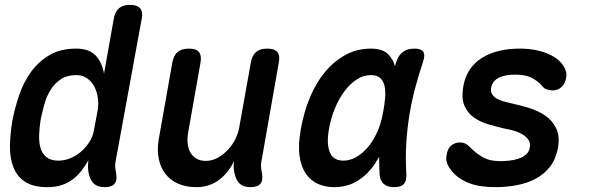

<svg xmlns="http://www.w3.org/2000/svg" viewBox="-20 -760 2440 790"><path d="M456 -98Q453 -85 454 -72.5Q455 -60 458 -47Q463 -18 451.5 -4Q440 10 411 10Q382 10 366.5 -4Q351 -18 345 -47Q342 -59 342 -73.5Q342 -88 344 -101Q330 -76 314 -56Q298 -36 278 -21Q258 -6 232.5 2Q207 10 175 10Q116 10 82.5 -12.5Q49 -35 34.5 -73.5Q20 -112 21 -161.5Q22 -211 31 -264Q41 -316 59 -369Q77 -422 108 -464.5Q139 -507 184 -533.5Q229 -560 294 -560Q346 -560 373 -532Q400 -504 408 -457L448 -682Q453 -712 469.5 -726Q486 -740 515 -740Q544 -740 556.5 -726Q569 -712 563 -682ZM220 -99Q245 -99 269.5 -109Q294 -119 314 -136.5Q334 -154 348.5 -177Q363 -200 367 -227L382 -307Q386 -332 382.5 -357.5Q379 -383 368 -404Q357 -425 338 -438Q319 -451 294 -451Q256 -451 231 -434.5Q206 -418 189 -391.5Q172 -365 163 -332.5Q154 -300 147 -267Q142 -234 141 -203.5Q140 -173 147 -150Q154 -127 171.5 -113Q189 -99 220 -99Z M1011 10Q982 10 966.5 -4Q951 -18 945 -47Q942 -59 941.5 -72Q941 -85 943 -97Q918 -46 879 -18Q840 10 788 10Q745 10 712.5 -4.5Q680 -19 660 -45.5Q640 -72 633 -107.5Q626 -143 633 -186L689 -502Q694 -532 711 -546Q728 -560 757 -560Q787 -560 798.5 -546Q810 -532 805 -502L754 -214Q750 -192 752 -171Q754 -150 762.5 -134Q771 -118 787 -108Q803 -98 827 -98Q853 -98 876 -111Q899 -124 917.5 -143.5Q936 -163 948 -187Q960 -211 964 -234L1012 -502Q1017 -532 1033.5 -546Q1050 -560 1080 -560Q1109 -560 1121 -546Q1133 -532 1127 -502L1056 -98Q1053 -85 1054 -72.5Q1055 -60 1058 -47Q1063 -18 1051.5 -4Q1040 10 1011 10Z M1355 10Q1319 10 1289 -3Q1259 -16 1239 -44.5Q1219 -73 1212.5 -118.5Q1206 -164 1218 -230Q1230 -298 1255 -358.5Q1280 -419 1317 -463.5Q1354 -508 1401.5 -534Q1449 -560 1506 -560Q1554 -560 1577 -537Q1597 -517 1605 -488Q1608 -497 1611 -507Q1621 -535 1639.5 -547.5Q1658 -560 1685 -560Q1713 -560 1721.5 -547Q1730 -534 1721 -507Q1702 -450 1687.5 -395Q1673 -340 1664 -283.5Q1655 -227 1651.5 -167.5Q1648 -108 1652 -42Q1653 -15 1641.5 -2.5Q1630 10 1602 10Q1574 10 1559 -3Q1544 -16 1542 -42Q1540 -80 1540 -115Q1531 -99 1522 -85Q1492 -41 1450.5 -15.5Q1409 10 1355 10ZM1393 -99Q1419 -99 1444.5 -113Q1470 -127 1492.5 -153Q1515 -179 1532 -216.5Q1549 -254 1557 -302Q1562 -329 1564.5 -355.5Q1567 -382 1563 -403Q1559 -424 1546 -437.5Q1533 -451 1506 -451Q1476 -451 1448.5 -433.5Q1421 -416 1398 -385.5Q1375 -355 1358 -314Q1341 -273 1333 -226Q1323 -168 1337 -133.5Q1351 -99 1393 -99Z M2019 10Q1987 10 1959.5 6Q1932 2 1909 -7Q1886 -16 1866 -30.5Q1846 -45 1831 -67Q1822 -79 1818 -93.5Q1814 -108 1818 -124Q1822 -150 1837.5 -162Q1853 -174 1873 -174Q1882 -174 1891.5 -170.5Q1901 -167 1910 -158Q1936 -131 1965 -114Q1994 -97 2037 -97Q2055 -97 2075 -99Q2095 -101 2113 -107Q2131 -113 2144 -124Q2157 -135 2160 -154Q2163 -172 2154.5 -184.5Q2146 -197 2130.5 -206.5Q2115 -216 2096.5 -221.5Q2078 -227 2060 -230Q2026 -238 1991 -248Q1956 -258 1930 -276.5Q1904 -295 1891 -325Q1878 -355 1886 -403Q1893 -445 1913.5 -474.5Q1934 -504 1965 -523Q1996 -542 2035 -551Q2074 -560 2119 -560Q2182 -560 2231.5 -540Q2281 -520 2302 -483Q2307 -473 2309.5 -462.5Q2312 -452 2309 -439Q2306 -416 2290.5 -402Q2275 -388 2253 -388Q2242 -388 2230 -392Q2218 -396 2210 -407Q2194 -426 2168.5 -439.5Q2143 -453 2100 -453Q2081 -453 2063.5 -450Q2046 -447 2033 -440.5Q2020 -434 2012 -424Q2004 -414 2001 -400Q1998 -384 2004.5 -373Q2011 -362 2022.5 -355Q2034 -348 2049.5 -343.5Q2065 -339 2079 -336Q2116 -328 2154.5 -316.5Q2193 -305 2222.5 -285Q2252 -265 2268 -233Q2284 -201 2276 -152Q2267 -105 2243 -74Q2219 -43 2184 -24.5Q2149 -6 2106 2Q2063 10 2019 10Z"/></svg>

Font: Maple Mono SemiBold
Style: Italic
Weight: 600
Italic angle: -10°
Monospace: yes
Designer: subframe7536
Version: Version 7.000